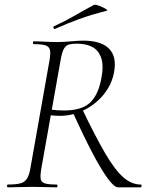

<svg xmlns="http://www.w3.org/2000/svg" viewBox="-20 -802 648 822"><path d="M14 0Q10 0 10 -6Q10 -12 14 -12Q48 -12 67 -17Q86 -22 95.5 -37Q105 -52 110 -81L192 -544Q197 -573 194 -587.5Q191 -602 175.5 -607.5Q160 -613 125 -613Q121 -613 121 -619Q121 -625 125 -625Q146 -625 172.5 -623.5Q199 -622 228 -622Q251 -622 283 -625Q315 -628 335 -628Q414 -628 447.5 -593Q481 -558 468 -491Q458 -439 423.5 -397Q389 -355 339.5 -330.5Q290 -306 235 -306Q226 -306 213 -307Q200 -308 193 -309L195 -333Q209 -331 225 -330Q241 -329 254 -329Q325 -329 361 -358.5Q397 -388 412 -457Q425 -517 414 -551.5Q403 -586 376 -600.5Q349 -615 311 -615Q289 -615 275.5 -611.5Q262 -608 253.5 -593Q245 -578 239 -542L157 -81Q152 -52 154 -37Q156 -22 172 -17Q188 -12 222 -12Q226 -12 226 -6Q226 0 223 0Q201 0 175.5 -1Q150 -2 119 -2Q91 -2 63 -1Q35 0 14 0ZM485 0Q469 0 440.5 -39Q412 -78 374 -150.5Q336 -223 291 -322L331 -337Q389 -216 431 -144.5Q473 -73 508.5 -42.5Q544 -12 582 -12Q586 -12 586 -6Q586 0 582 0Q545 0 521 0Q497 0 485 0ZM215 -678Q211 -677 209 -682.5Q207 -688 210 -689Q260 -712 300.5 -735.5Q341 -759 382 -781Q385 -783 396 -780Q407 -777 418.5 -771.5Q430 -766 436 -761.5Q442 -757 437 -756Q370 -739 318 -720Q266 -701 215 -678Z"/></svg>

Font: Cormorant Garamond Light
Style: Italic
Weight: 300
Italic angle: -10°
Designer: Christian Thalmann (Catharsis Fonts)
Foundry: Catharsis Fonts
Version: Version 4.001